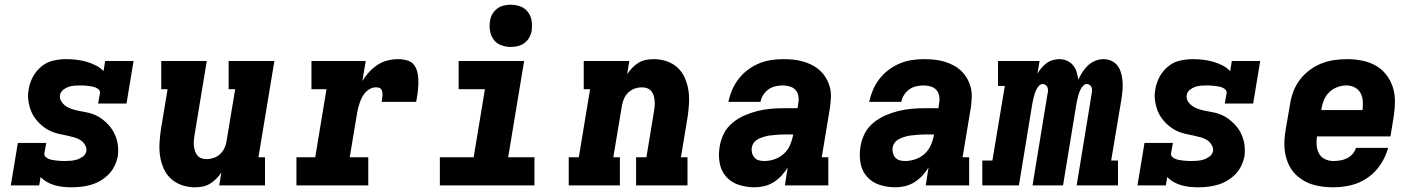

<svg xmlns="http://www.w3.org/2000/svg" viewBox="-20 -790 6040 818"><path d="M285 8Q267 8 248.5 6Q230 4 212.5 -1Q195 -6 179.5 -15Q164 -24 153 -36L147 0H26L56 -181H177L169 -136Q168 -128 174 -122Q180 -116 187.5 -113Q195 -110 203.5 -108.5Q212 -107 220.5 -106Q229 -105 237.5 -104.5Q246 -104 254 -104Q267 -104 280.5 -105Q294 -106 307.5 -110Q321 -114 333 -123Q345 -132 348 -146Q350 -160 342 -173Q334 -186 322 -193.5Q310 -201 295.5 -205Q281 -209 267 -212Q253 -215 238.5 -218Q224 -221 210.5 -225.5Q197 -230 184.5 -237Q172 -244 161 -253Q150 -262 140.5 -272.5Q131 -283 123.5 -295Q116 -307 111 -320.5Q106 -334 103 -348.5Q100 -363 99.5 -378Q99 -393 102 -408Q106 -436 119.5 -461.5Q133 -487 155.5 -506Q178 -525 206 -531.5Q234 -538 261 -538Q283 -538 305.5 -535.5Q328 -533 348.5 -527Q369 -521 388 -511.5Q407 -502 421 -487L428 -530H549L519 -349H398L406 -394Q407 -402 401 -408Q395 -414 387.5 -417Q380 -420 372 -421.5Q364 -423 355.5 -424Q347 -425 338.5 -425.5Q330 -426 322 -426Q309 -426 296.5 -425Q284 -424 272 -420Q260 -416 249 -407Q238 -398 236 -386Q233 -371 241 -358.5Q249 -346 260.5 -338Q272 -330 286 -325.5Q300 -321 314.5 -318Q329 -315 343.5 -312.5Q358 -310 371.5 -305.5Q385 -301 397.5 -294Q410 -287 421 -278Q432 -269 441.5 -259Q451 -249 458.5 -237Q466 -225 471.5 -212Q477 -199 480 -184.5Q483 -170 483.5 -155Q484 -140 482 -125Q478 -104 468.5 -84Q459 -64 443.5 -48Q428 -32 408.5 -20.5Q389 -9 368.5 -3Q348 3 327 5.5Q306 8 285 8Z M810 8Q782 8 755.5 -1Q729 -10 709 -28Q689 -46 678 -70.5Q667 -95 662.5 -122Q658 -149 659.5 -178Q661 -207 665 -235L694 -410H667V-530H861L809 -216Q807 -204 806 -192.5Q805 -181 806 -169.5Q807 -158 810.5 -147.5Q814 -137 820.5 -128.5Q827 -120 837.5 -116Q848 -112 860 -112Q875 -112 890 -117Q905 -122 917 -133Q929 -144 936 -158.5Q943 -173 945 -188L982 -410H954V-530H1149L1081 -120H1109V0H914L923 -56Q914 -41 901.5 -28.5Q889 -16 874 -7Q859 2 842.5 5Q826 8 810 8Z M1243 0V-120H1323L1371 -410H1307V-530H1538L1524 -445Q1536 -465 1552.5 -483Q1569 -501 1589 -514Q1609 -527 1631.5 -532.5Q1654 -538 1676 -538Q1696 -538 1715.5 -532.5Q1735 -527 1745.5 -511.5Q1756 -496 1759.5 -476.5Q1763 -457 1762.5 -436.5Q1762 -416 1759.5 -396Q1757 -376 1753 -356H1606Q1607 -363 1608 -369.5Q1609 -376 1609.5 -383Q1610 -390 1609 -396.5Q1608 -403 1605 -408.5Q1602 -414 1595.5 -416Q1589 -418 1582 -418Q1570 -418 1558.5 -412.5Q1547 -407 1538 -397.5Q1529 -388 1523 -376.5Q1517 -365 1513 -353.5Q1509 -342 1506 -330Q1503 -318 1501 -306L1470 -120H1549V0Z M1854 0V-120H1998L2046 -410H1934V-530H2213L2145 -120H2257V0ZM2156 -590Q2135 -590 2115 -597.5Q2095 -605 2083 -621.5Q2071 -638 2067.5 -659Q2064 -680 2068 -702Q2070 -717 2078 -730.5Q2086 -744 2098.5 -753.5Q2111 -763 2126.5 -766.5Q2142 -770 2156 -770Q2178 -770 2197.5 -762.5Q2217 -755 2229.5 -738.5Q2242 -722 2245 -701Q2248 -680 2245 -658Q2242 -643 2234.5 -629.5Q2227 -616 2214 -606.5Q2201 -597 2186 -593.5Q2171 -590 2156 -590Z M2403 0V-120H2446L2494 -410H2467V-530H2661L2652 -474Q2662 -489 2674 -501.5Q2686 -514 2701 -523Q2716 -532 2732.5 -535Q2749 -538 2765 -538Q2794 -538 2820.5 -529Q2847 -520 2866.5 -502Q2886 -484 2897 -459.5Q2908 -435 2912.5 -408Q2917 -381 2915.5 -352Q2914 -323 2910 -295L2881 -120H2909V0H2690V-120H2734L2766 -314Q2768 -326 2769 -337.5Q2770 -349 2769 -360.5Q2768 -372 2765 -382.5Q2762 -393 2755 -401.5Q2748 -410 2737.5 -414Q2727 -418 2715 -418Q2700 -418 2685 -413Q2670 -408 2658 -397Q2646 -386 2639.5 -371.5Q2633 -357 2630 -342L2593 -120H2621V0Z M3195 8Q3160 8 3127.5 -2.5Q3095 -13 3073.5 -37.5Q3052 -62 3046 -96Q3040 -130 3046 -165Q3050 -193 3063.5 -220Q3077 -247 3100.5 -266.5Q3124 -286 3151.5 -298Q3179 -310 3207 -317Q3235 -324 3263.5 -326.5Q3292 -329 3320 -329H3378L3381 -350Q3384 -365 3381.5 -380.5Q3379 -396 3369.5 -406.5Q3360 -417 3345.5 -421.5Q3331 -426 3315 -426Q3300 -426 3284 -422.5Q3268 -419 3254.5 -409.5Q3241 -400 3232 -386Q3223 -372 3220 -356H3083Q3089 -383 3099.5 -407.5Q3110 -432 3126.5 -453.5Q3143 -475 3165.5 -492Q3188 -509 3213 -519.5Q3238 -530 3264 -534Q3290 -538 3315 -538Q3337 -538 3359 -536Q3381 -534 3401.5 -528Q3422 -522 3440.5 -512.5Q3459 -503 3474 -489Q3489 -475 3499.5 -457Q3510 -439 3515.5 -418.5Q3521 -398 3520 -375.5Q3519 -353 3516 -331L3481 -120H3509V0H3324L3336 -77Q3325 -58 3309.5 -41.5Q3294 -25 3275.5 -13.5Q3257 -2 3236 3Q3215 8 3195 8ZM3236 -104Q3258 -104 3280 -111.5Q3302 -119 3319.5 -135Q3337 -151 3346 -172Q3355 -193 3359 -215V-217H3320Q3310 -217 3300.5 -216.5Q3291 -216 3281.5 -215Q3272 -214 3262 -213Q3252 -212 3242.5 -209.5Q3233 -207 3223.5 -203.5Q3214 -200 3205 -194.5Q3196 -189 3190.5 -180.5Q3185 -172 3183 -162Q3181 -150 3184 -138.5Q3187 -127 3194.5 -118.5Q3202 -110 3213 -107Q3224 -104 3236 -104Z M3795 8Q3760 8 3727.5 -2.5Q3695 -13 3673.5 -37.5Q3652 -62 3646 -96Q3640 -130 3646 -165Q3650 -193 3663.5 -220Q3677 -247 3700.5 -266.5Q3724 -286 3751.5 -298Q3779 -310 3807 -317Q3835 -324 3863.5 -326.5Q3892 -329 3920 -329H3978L3981 -350Q3984 -365 3981.5 -380.5Q3979 -396 3969.5 -406.5Q3960 -417 3945.5 -421.5Q3931 -426 3915 -426Q3900 -426 3884 -422.5Q3868 -419 3854.5 -409.5Q3841 -400 3832 -386Q3823 -372 3820 -356H3683Q3689 -383 3699.5 -407.5Q3710 -432 3726.5 -453.5Q3743 -475 3765.5 -492Q3788 -509 3813 -519.5Q3838 -530 3864 -534Q3890 -538 3915 -538Q3937 -538 3959 -536Q3981 -534 4001.5 -528Q4022 -522 4040.5 -512.5Q4059 -503 4074 -489Q4089 -475 4099.5 -457Q4110 -439 4115.5 -418.5Q4121 -398 4120 -375.5Q4119 -353 4116 -331L4081 -120H4109V0H3924L3936 -77Q3925 -58 3909.5 -41.5Q3894 -25 3875.5 -13.5Q3857 -2 3836 3Q3815 8 3795 8ZM3836 -104Q3858 -104 3880 -111.5Q3902 -119 3919.5 -135Q3937 -151 3946 -172Q3955 -193 3959 -215V-217H3920Q3910 -217 3900.5 -216.5Q3891 -216 3881.5 -215Q3872 -214 3862 -213Q3852 -212 3842.5 -209.5Q3833 -207 3823.5 -203.5Q3814 -200 3805 -194.5Q3796 -189 3790.5 -180.5Q3785 -172 3783 -162Q3781 -150 3784 -138.5Q3787 -127 3794.5 -118.5Q3802 -110 3813 -107Q3824 -104 3836 -104Z M4165 0V-106H4208L4261 -424H4232V-530H4409L4400 -476Q4407 -489 4417 -500.5Q4427 -512 4439 -521Q4451 -530 4465.5 -534Q4480 -538 4493 -538Q4511 -538 4526.5 -531Q4542 -524 4552 -511.5Q4562 -499 4567 -483Q4572 -467 4574 -450Q4581 -466 4591 -482Q4601 -498 4615 -511Q4629 -524 4646.5 -531Q4664 -538 4681 -538Q4700 -538 4716 -530.5Q4732 -523 4742 -509Q4752 -495 4756.5 -478Q4761 -461 4762.5 -443Q4764 -425 4762.5 -406.5Q4761 -388 4758 -369L4714 -106H4743V0H4567L4631 -391Q4632 -398 4632.5 -405Q4633 -412 4630.5 -418Q4628 -424 4622.5 -428Q4617 -432 4610 -432Q4602 -432 4595.5 -425.5Q4589 -419 4585 -411.5Q4581 -404 4578 -396Q4575 -388 4573 -380Q4571 -372 4569.5 -364Q4568 -356 4566 -348L4509 0H4379L4443 -391Q4445 -398 4445 -405Q4445 -412 4442.5 -418Q4440 -424 4434.5 -428Q4429 -432 4423 -432Q4414 -432 4407.5 -425.5Q4401 -419 4397 -411.5Q4393 -404 4390 -396Q4387 -388 4385 -380Q4383 -372 4381.5 -364Q4380 -356 4378 -348L4321 0Z M5085 8Q5067 8 5048.5 6Q5030 4 5012.5 -1Q4995 -6 4979.5 -15Q4964 -24 4953 -36L4947 0H4826L4856 -181H4977L4969 -136Q4968 -128 4974 -122Q4980 -116 4987.5 -113Q4995 -110 5003.5 -108.5Q5012 -107 5020.5 -106Q5029 -105 5037.5 -104.5Q5046 -104 5054 -104Q5067 -104 5080.5 -105Q5094 -106 5107.5 -110Q5121 -114 5133 -123Q5145 -132 5148 -146Q5150 -160 5142 -173Q5134 -186 5122 -193.5Q5110 -201 5095.5 -205Q5081 -209 5067 -212Q5053 -215 5038.5 -218Q5024 -221 5010.5 -225.5Q4997 -230 4984.5 -237Q4972 -244 4961 -253Q4950 -262 4940.5 -272.5Q4931 -283 4923.5 -295Q4916 -307 4911 -320.5Q4906 -334 4903 -348.5Q4900 -363 4899.5 -378Q4899 -393 4902 -408Q4906 -436 4919.5 -461.5Q4933 -487 4955.5 -506Q4978 -525 5006 -531.5Q5034 -538 5061 -538Q5083 -538 5105.5 -535.5Q5128 -533 5148.5 -527Q5169 -521 5188 -511.5Q5207 -502 5221 -487L5228 -530H5349L5319 -349H5198L5206 -394Q5207 -402 5201 -408Q5195 -414 5187.5 -417Q5180 -420 5172 -421.5Q5164 -423 5155.5 -424Q5147 -425 5138.5 -425.5Q5130 -426 5122 -426Q5109 -426 5096.5 -425Q5084 -424 5072 -420Q5060 -416 5049 -407Q5038 -398 5036 -386Q5033 -371 5041 -358.5Q5049 -346 5060.5 -338Q5072 -330 5086 -325.5Q5100 -321 5114.5 -318Q5129 -315 5143.5 -312.5Q5158 -310 5171.5 -305.5Q5185 -301 5197.5 -294Q5210 -287 5221 -278Q5232 -269 5241.5 -259Q5251 -249 5258.5 -237Q5266 -225 5271.5 -212Q5277 -199 5280 -184.5Q5283 -170 5283.5 -155Q5284 -140 5282 -125Q5278 -104 5268.5 -84Q5259 -64 5243.5 -48Q5228 -32 5208.5 -20.5Q5189 -9 5168.5 -3Q5148 3 5127 5.5Q5106 8 5085 8Z M5661 8Q5637 8 5613 5Q5589 2 5567 -5.5Q5545 -13 5525.5 -26Q5506 -39 5491.5 -56Q5477 -73 5468 -94.5Q5459 -116 5455 -139Q5451 -162 5452 -186.5Q5453 -211 5457 -235L5476 -345Q5480 -373 5490 -399.5Q5500 -426 5517.5 -449.5Q5535 -473 5559 -491Q5583 -509 5609.5 -519.5Q5636 -530 5664 -534Q5692 -538 5719 -538Q5751 -538 5782 -532Q5813 -526 5839.5 -511.5Q5866 -497 5885 -473Q5904 -449 5913.5 -420Q5923 -391 5923 -359Q5923 -327 5918 -295L5904 -209H5591Q5588 -190 5589.5 -171Q5591 -152 5599.5 -136Q5608 -120 5625 -112Q5642 -104 5661 -104Q5675 -104 5690 -106.5Q5705 -109 5718.5 -115.5Q5732 -122 5742.5 -134Q5753 -146 5757 -160H5894Q5884 -123 5862 -89.5Q5840 -56 5807 -33Q5774 -10 5736 -1Q5698 8 5661 8ZM5609 -321H5785Q5787 -340 5786 -359Q5785 -378 5776.5 -393.5Q5768 -409 5752 -417.5Q5736 -426 5716 -426Q5697 -426 5678 -419Q5659 -412 5644 -398Q5629 -384 5621 -365Q5613 -346 5610 -327Z"/></svg>

Font: Iosevka Curly Slab HvExObl
Style: Regular
Weight: 900
Width: 7
Italic angle: -9°
Monospace: yes
Designer: Belleve Invis
Foundry: Belleve Invis
Version: Version 11.1.0; ttfautohint (v1.8.3)